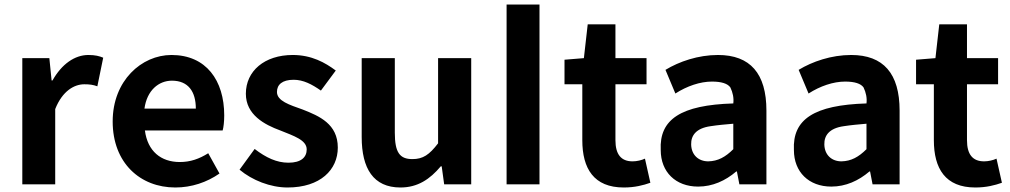

<svg xmlns="http://www.w3.org/2000/svg" viewBox="-20 -818 4484 852"><path d="M79 0H225V-334C257 -415 310 -444 354 -444C377 -444 393 -442 412 -435L438 -562C421 -569 403 -574 372 -574C312 -574 254 -534 213 -461H209L199 -560H79Z M758 14C830 14 898 -9 954 -48L904 -138C864 -113 825 -99 778 -99C694 -99 635 -147 623 -239H968C972 -252 975 -279 975 -306C975 -461 895 -574 741 -574C608 -574 480 -460 480 -279C480 -95 602 14 758 14ZM621 -336C632 -417 684 -460 743 -460C815 -460 849 -412 849 -336Z M1256 14C1402 14 1479 -65 1479 -163C1479 -268 1397 -303 1323 -332C1264 -353 1209 -370 1209 -410C1209 -442 1232 -464 1283 -464C1326 -464 1364 -444 1404 -416L1470 -505C1423 -540 1363 -574 1279 -574C1154 -574 1071 -503 1071 -402C1071 -309 1153 -265 1224 -239C1283 -215 1341 -197 1341 -155C1341 -120 1316 -96 1260 -96C1208 -96 1161 -118 1110 -157L1043 -65C1099 -18 1180 14 1256 14Z M1757 14C1834 14 1888 -23 1936 -80H1940L1951 0H2071V-560H1924V-182C1885 -131 1857 -112 1810 -112C1754 -112 1732 -141 1732 -229V-560H1585V-210C1585 -70 1637 14 1757 14Z M2374 0V-798H2228V0Z M2748 14C2797 14 2835 4 2866 -7L2842 -114C2827 -107 2806 -102 2787 -102C2736 -102 2711 -133 2711 -196V-444H2849V-560H2711V-710H2588L2571 -560L2485 -553V-444H2564V-196C2564 -70 2615 14 2748 14Z M3078 10C3142 10 3199 -16 3247 -57H3250L3261 0H3381V-327C3381 -492 3309 -574 3166 -574C3078 -574 2994 -545 2933 -508L2977 -403C3028 -436 3087 -456 3139 -456C3182 -456 3209 -447 3221 -430C3232 -407 3237 -383 3234 -359C3002 -352 2905 -289 2912 -152C2912 -55 2978 10 3078 10ZM3123 -102C3080 -102 3048 -130 3047 -177C3046 -217 3069 -249 3133 -258C3165 -263 3199 -266 3234 -269V-156C3199 -121 3166 -103 3123 -102Z M3669 10C3733 10 3790 -16 3838 -57H3841L3852 0H3972V-327C3972 -492 3900 -574 3757 -574C3669 -574 3585 -545 3524 -508L3568 -403C3619 -436 3678 -456 3730 -456C3773 -456 3800 -447 3812 -430C3823 -407 3828 -383 3825 -359C3593 -352 3496 -289 3503 -152C3503 -55 3569 10 3669 10ZM3714 -102C3671 -102 3639 -130 3638 -177C3637 -217 3660 -249 3724 -258C3756 -263 3790 -266 3825 -269V-156C3790 -121 3757 -103 3714 -102Z M4308 14C4357 14 4395 4 4426 -7L4402 -114C4387 -107 4366 -102 4347 -102C4296 -102 4271 -133 4271 -196V-444H4409V-560H4271V-710H4148L4131 -560L4045 -553V-444H4124V-196C4124 -70 4175 14 4308 14Z"/></svg>

Font: Spoqa Han Sans Neo Bold
Style: Bold
Weight: 700
Designer: [Spoqa Han Sans Neo] Dong-huui Kim  Younghwa Kang  Yujin Lee  [Noto Sans] Ryoko NISHIZUKA  (kana & ideographs); Paul D. 
Foundry: Spoqa (http://www.spoqa-han-sans.com)
Version: Version 1.000